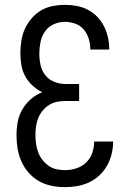

<svg xmlns="http://www.w3.org/2000/svg" viewBox="-20 -763 540 791"><path d="M248 8Q220 8 192.5 2.5Q165 -3 141 -16.5Q117 -30 98.5 -51Q80 -72 68.5 -97.5Q57 -123 52.5 -150.5Q48 -178 48 -205Q48 -233 53 -260.5Q58 -288 72 -312Q86 -336 107 -354.5Q128 -373 154 -383Q132 -394 113.5 -411Q95 -428 83.5 -449.5Q72 -471 68 -495.5Q64 -520 64 -544Q64 -570 68 -595.5Q72 -621 82.5 -644Q93 -667 110 -687Q127 -707 149 -720Q171 -733 196.5 -738Q222 -743 247 -743Q272 -743 296 -738.5Q320 -734 341.5 -723Q363 -712 380 -694.5Q397 -677 408 -655.5Q419 -634 424.5 -610Q430 -586 430 -562V-559H352V-561Q352 -582 345.5 -603.5Q339 -625 325 -641.5Q311 -658 290 -665.5Q269 -673 247 -673Q223 -673 201 -663Q179 -653 165.5 -633.5Q152 -614 147 -590Q142 -566 142 -543Q142 -519 147 -495.5Q152 -472 166.5 -453.5Q181 -435 203.5 -426Q226 -417 250 -417H306V-347H250Q232 -347 214.5 -343.5Q197 -340 182 -330.5Q167 -321 155.5 -307Q144 -293 137.5 -276.5Q131 -260 128.5 -242.5Q126 -225 126 -207Q126 -189 128.5 -171Q131 -153 137 -136.5Q143 -120 154 -105.5Q165 -91 179.5 -80.5Q194 -70 212 -66Q230 -62 248 -62Q271 -62 294.5 -69.5Q318 -77 335 -93.5Q352 -110 360 -133Q368 -156 368 -180H446Q446 -154 440 -129Q434 -104 421.5 -81.5Q409 -59 390 -41Q371 -23 347.5 -12Q324 -1 298.5 3.5Q273 8 248 8Z"/></svg>

Font: Iosevka NFM
Style: Regular
Weight: 400
Monospace: yes
Designer: Belleve Invis
Foundry: Belleve Invis
Version: Version 29.0.4; ttfautohint (v1.8.4);Nerd Fonts 3.3.0